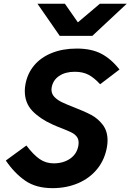

<svg xmlns="http://www.w3.org/2000/svg" viewBox="-20 -992 694 1022"><path d="M265.5 -122.5Q317.5 -122.5 353.8 -147.8Q390 -173 397.5 -218.5Q398.5 -223.5 398.5 -232.5Q398.5 -252 388.2 -265Q378 -278 361.2 -286.5Q344.5 -295 311.5 -308Q283 -318.5 259.5 -329.5Q192.5 -359.5 152.2 -401.8Q112 -444 112 -507.5Q112 -526 115.5 -543.5Q126 -601 161.8 -643.8Q197.5 -686.5 255.8 -710Q314 -733.5 388.5 -733.5Q466.5 -733.5 519.2 -706Q572 -678.5 616 -622L513 -543.5Q481.5 -578 451.2 -594Q421 -610 378 -610Q327.5 -610 294.5 -587.5Q261.5 -565 255 -526Q254 -518 254 -515Q254 -492.5 269.5 -476.2Q285 -460 308.5 -448.5Q332 -437 373.5 -421Q430.5 -399 466 -380Q501.5 -361 527 -327.8Q552.5 -294.5 552.5 -244.5Q552.5 -228.5 549.5 -210.5Q538 -143 498 -93.2Q458 -43.5 396 -17Q334 9.5 259.5 9.5Q171 9.5 113.5 -30.8Q56 -71 11 -137.5L120.5 -217.5Q157.5 -168.5 190.8 -145.5Q224 -122.5 265.5 -122.5ZM179.5 -972H325.5L394.5 -873L511.5 -972H654.5L471.5 -801H298Z"/></svg>

Font: JuliaMono ExtraBoldItalic
Style: Regular
Weight: 800
Italic angle: -9°
Monospace: yes
Designer: cormullion
Foundry: corm
Version: Version 0.049; ttfautohint (v1.8.4)